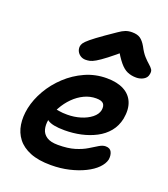

<svg xmlns="http://www.w3.org/2000/svg" viewBox="-143 -884 874 996"><g transform="rotate(20 293.5 -386.0)"><path d="M253 10Q184 10 138.5 -8.5Q93 -27 68 -59.5Q43 -92 36.5 -134.5Q30 -177 40 -226Q51 -278 80.5 -329Q110 -380 154.5 -421.5Q199 -463 254.5 -488Q310 -513 373 -513Q430 -513 467.5 -493.5Q505 -474 520.5 -436.5Q536 -399 526 -345Q517 -303 492 -272.5Q467 -242 429.5 -222.5Q392 -203 348.5 -193.5Q305 -184 258 -184Q189 -184 163.5 -203Q138 -222 142 -244Q144 -258 152 -264.5Q160 -271 175 -271Q186 -271 201 -268Q216 -265 244 -265Q282 -265 316.5 -275.5Q351 -286 375 -305Q399 -324 404 -348Q408 -372 397.5 -384Q387 -396 357 -396Q323 -396 291.5 -381Q260 -366 233.5 -339.5Q207 -313 188 -278.5Q169 -244 161 -205Q156 -177 162 -153.5Q168 -130 189.5 -115.5Q211 -101 252 -101Q307 -101 344.5 -112.5Q382 -124 408 -140Q434 -156 453 -167.5Q472 -179 488 -179Q513 -179 521.5 -161Q530 -143 526 -119Q520 -95 497.5 -72Q475 -49 437.5 -30.5Q400 -12 353 -1Q306 10 253 10ZM236 -565Q220 -565 208 -572.5Q196 -580 189.5 -592Q183 -604 184 -619Q185 -629 191.5 -639Q198 -649 219.5 -667Q241 -685 288 -718Q322 -741 342.5 -755.5Q363 -770 379 -776Q395 -782 415 -782Q444 -782 460.5 -770.5Q477 -759 492 -733Q508 -702 524 -684.5Q540 -667 553 -656Q566 -645 572.5 -635Q579 -625 575 -608Q572 -589 554 -578.5Q536 -568 514 -568Q487 -568 465 -577.5Q443 -587 422 -612.5Q401 -638 374 -685H424Q373 -641 341 -616.5Q309 -592 290 -581Q271 -570 259 -567.5Q247 -565 236 -565Z"/></g></svg>

Font: Shantell Sans SemiBold
Style: Italic
Weight: 600
Italic angle: -11°
Designer: Stephen Nixon, Anya Danilova, Shantell Martin
Foundry: Arrow Type
Version: Version 1.011;[c5ecc13dd]